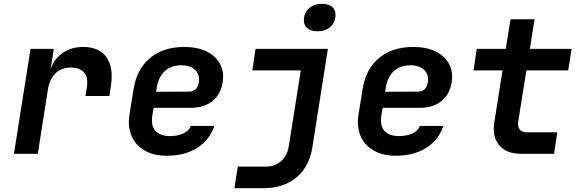

<svg xmlns="http://www.w3.org/2000/svg" viewBox="-20 -806 3040 1006"><path d="M53 0 140 -550H262L245 -442Q263 -497 308 -528.5Q353 -560 416 -560Q500 -560 538 -506Q576 -452 561 -355L553 -303H428L435 -349Q443 -399 421 -425.5Q399 -452 351 -452Q302 -452 271 -422Q240 -392 231 -337L178 0Z M855 10Q785 10 737.5 -17.5Q690 -45 669 -94.5Q648 -144 659 -210L680 -340Q697 -445 766.5 -502.5Q836 -560 946 -560Q1013 -560 1061 -537Q1109 -514 1132 -472.5Q1155 -431 1147 -377Q1137 -311 1092.5 -276Q1048 -241 979 -241H785L779 -206Q769 -150 793.5 -121.5Q818 -93 871 -93Q910 -93 940 -106.5Q970 -120 980 -146H1103Q1078 -72 1013 -31Q948 10 855 10ZM798 -325 971 -326Q990 -326 1003.5 -337Q1017 -348 1022 -376Q1028 -415 1002.5 -439.5Q977 -464 930 -464Q876 -464 842.5 -432.5Q809 -401 801 -344Z M1208 180 1226 67H1372Q1420 67 1452.5 38.5Q1485 10 1493 -39L1556 -437H1302L1319 -550H1698L1617 -36Q1601 67 1533.5 123.5Q1466 180 1360 180ZM1644 -642Q1606 -642 1587 -661.5Q1568 -681 1573 -714Q1578 -747 1603.5 -766.5Q1629 -786 1667 -786Q1705 -786 1723.5 -766.5Q1742 -747 1737 -714Q1732 -681 1707 -661.5Q1682 -642 1644 -642Z M2055 10Q1985 10 1937.5 -17.5Q1890 -45 1869 -94.5Q1848 -144 1859 -210L1880 -340Q1897 -445 1966.5 -502.5Q2036 -560 2146 -560Q2213 -560 2261 -537Q2309 -514 2332 -472.5Q2355 -431 2347 -377Q2337 -311 2292.5 -276Q2248 -241 2179 -241H1985L1979 -206Q1969 -150 1993.5 -121.5Q2018 -93 2071 -93Q2110 -93 2140 -106.5Q2170 -120 2180 -146H2303Q2278 -72 2213 -31Q2148 10 2055 10ZM1998 -325 2171 -326Q2190 -326 2203.5 -337Q2217 -348 2222 -376Q2228 -415 2202.5 -439.5Q2177 -464 2130 -464Q2076 -464 2042.5 -432.5Q2009 -401 2001 -344Z M2711 0Q2634 0 2596 -44.5Q2558 -89 2570 -165L2613 -437H2461L2478 -550H2630L2655 -705H2781L2756 -550H2975L2957 -437H2738L2695 -168Q2691 -144 2702.5 -128.5Q2714 -113 2737 -113H2900L2883 0Z"/></svg>

Font: JetBrains Mono NL
Style: Bold Italic
Weight: 700
Italic angle: -9°
Designer: Philipp Nurullin, Konstantin Bulenkov
Foundry: JetBrains
Version: Version 2.304; ttfautohint (v1.8.4.7-5d5b)